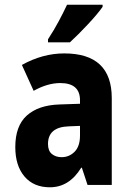

<svg xmlns="http://www.w3.org/2000/svg" viewBox="-20 -786 540 816"><path d="M192 10Q274 10 325 -73H328L352 0H455V-369Q455 -559 253 -559Q161 -559 73 -510L123 -400Q182 -433 236 -433Q320 -433 320 -360V-345L232 -342Q143 -339 94 -295Q45 -251 45 -161Q45 -82 84 -36Q123 10 192 10ZM242 -118Q217 -118 200.5 -131.5Q184 -145 184 -174Q184 -246 272 -249L320 -251V-210Q320 -164 297 -141Q274 -118 242 -118ZM184 -606H277Q312 -638 354 -683Q396 -728 416 -757V-766H265Q249 -732 229.5 -695.5Q210 -659 184 -619Z"/></svg>

Font: Noto Sans Mono Condensed Extra
Style: Regular
Weight: 800
Width: 3
Designer: Monotype Design Team
Foundry: Monotype Imaging Inc.
Version: Version 1.900